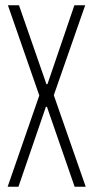

<svg xmlns="http://www.w3.org/2000/svg" viewBox="-20 -708 354 728"><path d="M9 0 129 -346 10 -688H52L156 -389H160L262 -688H303L184 -347L305 0H263L158 -303H154L50 0Z"/></svg>

Font: Saira UltraCondensed ExtraLight
Style: Regular
Weight: 250
Width: 1
Designer: Hector Gatti with collaboration of the Omnibus-Type team
Foundry: Omnibus-Type
Version: Version 1.101